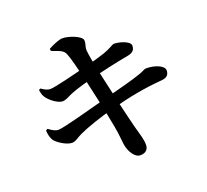

<svg xmlns="http://www.w3.org/2000/svg" viewBox="-140 -961 1280 1186"><g transform="rotate(-20 500.0 -368.0)"><path d="M590.4 53.8C627.5 53.1 643.2 31.3 643.2 5.2C643.2 -33.5 631.8 -61.8 616.2 -120.6C599.2 -185 567.5 -319.7 522.1 -526.9C508.6 -592.3 501.1 -630.7 497.6 -666.6C495.1 -694.9 509.6 -708.4 505.9 -733.5C502.3 -760.5 424.2 -790.3 383.1 -790.3C360.6 -790.3 319.3 -773 287.6 -755.8L289.1 -740.8C349.9 -718.9 365.3 -714.2 377 -686.2C389.6 -657.7 407.3 -583.5 427.4 -503.4C443.9 -431.8 479.3 -274.8 499.4 -163.2C510.1 -107.7 511.8 -54.4 516.8 -34.7C525.5 7.2 553.5 54.5 590.4 53.8ZM219.7 -162.6C244.8 -163.3 259.7 -180.5 292.1 -195.4C345.4 -220.3 443.3 -252.9 516 -272.1C662.1 -310.5 748 -326 871.9 -336.8C912.4 -340.2 920.3 -363.8 920.3 -383.8C920.3 -415.6 860.8 -439.6 802.1 -438.8C793.1 -438.5 783.5 -430.1 758.9 -421.4C705 -401.4 599 -373.9 507.8 -350.6C398.2 -321.3 200.5 -267 168.5 -267C149.4 -267 134.4 -274.4 104.6 -295.9L92.6 -288.8C94.7 -259.5 100.5 -239.2 109.7 -223.9C123 -202.5 181.6 -161.9 219.7 -162.6ZM250.5 -423.6C275.2 -423.6 293 -437.7 322.9 -450.1C364.6 -466.7 425.9 -483.9 480.7 -497.4C532.6 -510.7 647.8 -536.4 723.8 -550.2C763.2 -557.1 773.4 -575.9 773.4 -600.2C773.4 -629.9 703.4 -650.3 668.3 -649.4C659.8 -649.2 635.4 -630.2 591.5 -615C558.1 -603.7 519.3 -592.6 457.8 -576.7C371 -555 236.8 -521 207.9 -521C183 -521 171.2 -531.1 148.4 -545.1L137.5 -539.1C141.5 -516.9 143 -505.9 153.5 -489.8C172.8 -459.4 222.5 -423.6 250.5 -423.6Z"/></g></svg>

Font: Source Han Serif CN VF
Style: Regular
Weight: 250
Designer: Ryoko NISHIZUKA 西塚涼子 (kana & ideographs); Frank Grießhammer (Latin, Greek & Cyrillic); Wenlong ZHANG 张文龙 (bopomofo); San
Foundry: Adobe
Version: Version 2.002;hotconv 1.1.0;makeotfexe 2.6.0